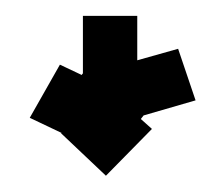

<svg xmlns="http://www.w3.org/2000/svg" viewBox="-20 -718 266 242"><path d="M113.5 -496.5 57 -550 57.5 -550.5 17.5 -569.5 55.5 -636.5 83 -623.5Q83.5 -624.5 84.5 -625.5V-698H153V-642L204.5 -656.5L226.5 -591.5L161 -572.5L157.5 -568L171.5 -555.5Z"/></svg>

Font: Anybody Black
Style: Regular
Weight: 900
Designer: Tyler Finck
Foundry: Etcetera Type Company
Version: Version 1.010; ttfautohint (v1.8.3) -l 8 -r 50 -G 200 -x 14 